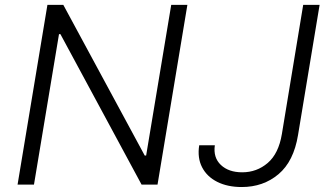

<svg xmlns="http://www.w3.org/2000/svg" viewBox="-20 -747 1334 777"><path d="M738.3 -727.3 617.5 0H552.9L224.4 -609H218.8L117.5 0H51.1L171.9 -727.3H236.2L565.7 -117.5H571.4L672.9 -727.3ZM1207 -727.3H1273.4L1186.1 -200.6Q1168.7 -94.1 1107.1 -42.1Q1045.5 9.9 958.1 9.9Q900.9 9.9 859.2 -11Q817.5 -32 797.8 -70.1Q778.1 -108.3 786.2 -159.1H849.4Q842.3 -109.4 873.8 -79.5Q905.2 -49.7 960.2 -49.7Q1019.2 -49.7 1063.4 -87.5Q1107.6 -125.4 1120.7 -204.5Z"/></svg>

Font: Inter UI Light
Style: Italic
Weight: 300
Italic angle: 9.39999°
Designer: Rasmus Andersson
Foundry: rsms
Version: 3.2;8d6f07862